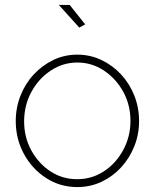

<svg xmlns="http://www.w3.org/2000/svg" viewBox="-20 -750 629 780"><path d="M294 10Q224 10 167 -27Q110 -64 77 -125Q44 -186 44 -258Q44 -313 63.5 -362Q83 -411 117.5 -448Q152 -485 197 -506.5Q242 -528 294 -528Q346 -528 391.5 -506.5Q437 -485 471.5 -448Q506 -411 525.5 -362Q545 -313 545 -258Q545 -204 525.5 -155.5Q506 -107 472 -70Q438 -33 392.5 -11.5Q347 10 294 10ZM78 -257Q78 -192 107.5 -138.5Q137 -85 185.5 -53.5Q234 -22 293 -22Q353 -22 402 -54Q451 -86 480.5 -140.5Q510 -195 510 -259Q510 -324 480.5 -377.5Q451 -431 402 -463.5Q353 -496 294 -496Q236 -496 186.5 -463.5Q137 -431 107.5 -376.5Q78 -322 78 -257ZM219 -730H263L326 -651L302 -638Z"/></svg>

Font: Raleway ExtraLight
Style: Regular
Weight: 200
Designer: Matt McInerney, Pablo Impallari, Rodrigo Fuenzalida
Foundry: Matt McInerney, Pablo Impallari, Rodrigo Fuenzalida
Version: Version 4.026